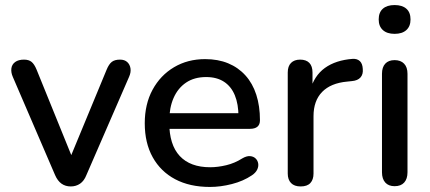

<svg xmlns="http://www.w3.org/2000/svg" viewBox="-20 -731 1704 760"><path d="M260 7Q239 7 223.5 -4Q208 -15 198 -38L31 -426Q23 -444 25 -460Q27 -476 40 -485.5Q53 -495 75 -495Q94 -495 105 -486Q116 -477 125 -455L276 -83H248L402 -455Q411 -477 422.5 -486Q434 -495 455 -495Q473 -495 483.5 -485.5Q494 -476 496.5 -460.5Q499 -445 491 -427L322 -38Q313 -15 297 -4Q281 7 260 7Z M811 9Q731 9 673.5 -21.5Q616 -52 584.5 -108.5Q553 -165 553 -243Q553 -319 584 -376Q615 -433 669 -465Q723 -497 792 -497Q843 -497 883 -480.5Q923 -464 951.5 -432.5Q980 -401 994.5 -356Q1009 -311 1009 -255Q1009 -238 999 -229.5Q989 -221 969 -221H633V-283H941L924 -269Q924 -319 909.5 -354Q895 -389 866.5 -407.5Q838 -426 796 -426Q749 -426 716.5 -404Q684 -382 667 -343Q650 -304 650 -252V-246Q650 -158 691.5 -113.5Q733 -69 812 -69Q842 -69 875.5 -77Q909 -85 939 -104Q956 -114 969.5 -113Q983 -112 991.5 -104Q1000 -96 1002 -84Q1004 -72 998 -59.5Q992 -47 977 -37Q943 -14 898 -2.5Q853 9 811 9Z M1170 7Q1145 7 1132 -6.5Q1119 -20 1119 -44V-444Q1119 -469 1132 -482Q1145 -495 1168 -495Q1192 -495 1204.5 -482Q1217 -469 1217 -444V-371H1207Q1223 -431 1266 -462Q1309 -493 1376 -498Q1394 -499 1404.5 -489Q1415 -479 1416 -458Q1418 -437 1407 -424.5Q1396 -412 1373 -410L1354 -408Q1289 -402 1255 -367Q1221 -332 1221 -271V-44Q1221 -20 1208.5 -6.5Q1196 7 1170 7Z M1542 6Q1518 6 1505 -8.5Q1492 -23 1492 -49V-439Q1492 -465 1505 -479Q1518 -493 1542 -493Q1566 -493 1579.5 -479Q1593 -465 1593 -439V-49Q1593 -23 1580 -8.5Q1567 6 1542 6ZM1542 -597Q1512 -597 1495.5 -612Q1479 -627 1479 -654Q1479 -682 1495.5 -696.5Q1512 -711 1542 -711Q1572 -711 1588.5 -696.5Q1605 -682 1605 -654Q1605 -627 1588.5 -612Q1572 -597 1542 -597Z"/></svg>

Font: Nunito ExtraLight SemiBold
Style: Regular
Weight: 600
Version: Version 3.602